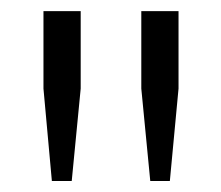

<svg xmlns="http://www.w3.org/2000/svg" viewBox="-20 -749 398 345"><path d="M108.9 -423.8H73.2L58.1 -589.8V-729H125V-589.8ZM233.9 -589.8V-729H300.8V-589.8L285.2 -423.8H250Z"/></svg>

Font: Lumene Sans Condensed
Style: Regular
Weight: 400
Width: 3
Designer: Deni Anggara
Version: Version 1.003;Glyphs 3.1.2 (3151)